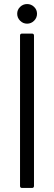

<svg xmlns="http://www.w3.org/2000/svg" viewBox="-20 -929 268 949"><path d="M89 0Q79 0 79 -10V-753Q79 -763 89 -763H138Q148 -763 148 -753V-10Q148 0 138 0ZM65 -861Q65 -881 79.5 -895Q94 -909 114 -909Q134 -909 148.5 -895Q163 -881 163 -861Q163 -841 148.5 -826.5Q134 -812 114 -812Q94 -812 79.5 -826.5Q65 -841 65 -861Z"/></svg>

Font: Open Sauce Two Light
Style: Regular
Weight: 300
Designer: Alfredo Marco Pradil
Foundry: Creative Sauce Fz LLC
Version: Version 1.477